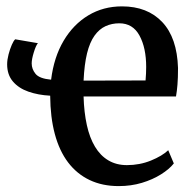

<svg xmlns="http://www.w3.org/2000/svg" viewBox="-20 -588 622 618"><path d="M362 11Q309.5 11 268.5 -8.5Q227.5 -28 199.2 -65.2Q171 -102.5 156.5 -156.5Q142 -210.5 141.5 -280Q103 -282 71.5 -293Q40 -304 21.5 -325.8Q3 -347.5 3 -381Q3 -395.5 7.5 -412.8Q12 -430 18 -443.8Q24 -457.5 29 -461.5L102 -449Q95.5 -441.5 88.8 -419.5Q82 -397.5 82 -384Q82 -365.5 94.5 -350.2Q107 -335 144.5 -331.5Q153.5 -404 184.8 -456.8Q216 -509.5 264.2 -538.5Q312.5 -567.5 372.5 -567.5Q454.5 -567.5 502.2 -517Q550 -466.5 553 -369Q553 -336.5 551.2 -315.5Q549.5 -294.5 546.5 -277.5H249Q250.5 -226.5 259.5 -185.5Q268.5 -144.5 285.8 -115.8Q303 -87 328.8 -71.8Q354.5 -56.5 388.5 -56.5Q429.5 -56.5 465.8 -71.2Q502 -86 521.5 -104.5L539.5 -62Q525 -43.5 498.2 -26.8Q471.5 -10 436.8 0.5Q402 11 362 11ZM249 -328.5 448.5 -329Q449.5 -341 450 -351.5Q450.5 -362 450.5 -372.5Q450.5 -434 429 -473.5Q407.5 -513 364 -513Q340 -513 319.8 -503.8Q299.5 -494.5 284.2 -473.2Q269 -452 260.2 -416.5Q251.5 -381 249 -328.5Z"/></svg>

Font: Merriweather 24pt SemiCondensed
Style: Regular
Weight: 400
Width: 4
Designer: Eben Sorkin
Foundry: Eben Sorkin
Version: Version 2.100